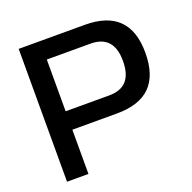

<svg xmlns="http://www.w3.org/2000/svg" viewBox="-120 -790 909 910"><g transform="rotate(-20 334.5 -335.0)"><path d="M400 -670H67V0H175V-223H400C551 -223 625 -297 625 -448C625 -596 551 -670 400 -670ZM175 -316V-577H395C473 -577 512 -534 512 -448C512 -359 473 -316 395 -316Z"/></g></svg>

Font: LT Wave Alt Medium
Style: Regular
Weight: 500
Designer: Daniel Lyons
Version: Version 2.5 (Glyphs App)